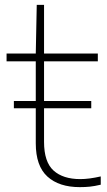

<svg xmlns="http://www.w3.org/2000/svg" viewBox="-20 -760 438 789"><path d="M308 9Q222.5 9 174.8 -34.5Q127 -78 127 -171V-508H7V-540H127L131 -740H161V-540H382V-508H161V-177Q161 -94.5 200 -59.2Q239 -24 310 -24Q346 -24 394 -35V-1Q368.5 5 349.5 7Q330.5 9 308 9ZM37 -315V-345H355V-315Z"/></svg>

Font: Encode Sans Expanded Thin
Style: Regular
Weight: 100
Width: 7
Designer: Multiple Designers
Foundry: Impallari Type
Version: Version 3.000; ttfautohint (v1.8.3) -l 8 -r 50 -G 200 -x 14 